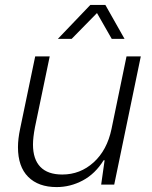

<svg xmlns="http://www.w3.org/2000/svg" viewBox="-20 -750 619 780"><path d="M53 -152Q53 -186 62 -228L123 -521H182L122 -233Q114 -191 114 -163Q114 -103 144 -72Q174 -41 233 -41Q306 -41 360.5 -90.5Q415 -140 433 -226L494 -521H552L444 0H391L405 -99H401Q367 -44 316.5 -17Q266 10 210 10Q136 10 94.5 -31.5Q53 -73 53 -152ZM347 -730H408L486 -592H434L374 -697L271 -592H215Z"/></svg>

Font: Mona Sans Light
Style: Italic
Weight: 300
Italic angle: -11.7°
Designer: Deni Anggara
Foundry: GitHub
Version: Version 2.000